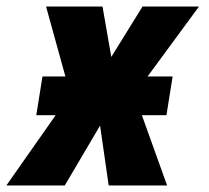

<svg xmlns="http://www.w3.org/2000/svg" viewBox="-22 -570 642 590"><path d="M149 -216H89.5L108.5 -335H179L119.5 -550H293L320 -395L416 -550H589.5L431.5 -335H508.5L489.5 -216H414L491.5 0H312L285.5 -184L177 0H-2.5Z"/></svg>

Font: JuliaMono Black
Style: Italic
Weight: 900
Italic angle: -9°
Monospace: yes
Designer: cormullion
Foundry: corm
Version: Version 0.057; ttfautohint (v1.8.4)